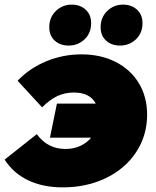

<svg xmlns="http://www.w3.org/2000/svg" viewBox="-40 -796 674 830"><path d="M596 -300Q596 -211 549 -139Q502 -67 418.5 -26.5Q335 14 231 14Q146 14 82 -16.5Q18 -47 -20 -106L119 -216Q166 -152 243 -152Q278 -152 306.5 -165Q335 -178 354 -201H176L206 -348H374Q349 -396 279 -396Q241 -396 208.5 -381Q176 -366 142 -332L36 -447Q89 -502 161 -531.5Q233 -561 312 -561Q396 -561 460.5 -528Q525 -495 560.5 -436Q596 -377 596 -300ZM173 -678Q173 -721 201.5 -748.5Q230 -776 270 -776Q307 -776 330.5 -754Q354 -732 354 -696Q354 -653 325.5 -626Q297 -599 257 -599Q220 -599 196.5 -620.5Q173 -642 173 -678ZM395 -678Q395 -721 423.5 -748.5Q452 -776 492 -776Q529 -776 552.5 -754Q576 -732 576 -696Q576 -653 547.5 -626Q519 -599 479 -599Q442 -599 418.5 -620.5Q395 -642 395 -678Z"/></svg>

Font: Montserrat Alternates Black
Style: Italic
Weight: 900
Italic angle: -11.3°
Designer: Julieta Ulanovsky
Foundry: Julieta Ulanovsky
Version: Version 7.200